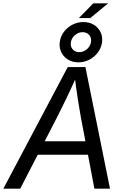

<svg xmlns="http://www.w3.org/2000/svg" viewBox="-42 -1129 746 1149"><path d="M-22 0 363.3 -727.5H469.2L616.2 0H522.9L440.9 -432.6Q434.1 -468.8 424.6 -530.3Q415 -591.8 403.3 -684.1H421.9Q381.8 -595.2 352.5 -534.4Q323.2 -473.6 302.2 -432.6L79.1 0ZM145.5 -203.1 158.7 -283.7H529.3L516.1 -203.1ZM430.2 -1021 516.1 -1108.9H605L498.5 -1021ZM427.2 -755.9Q390.6 -755.9 363.5 -773.2Q336.4 -790.5 323.5 -819.3Q310.5 -848.1 316.4 -882.3Q321.8 -914.6 342 -940.4Q362.3 -966.3 392.3 -981.7Q422.4 -997.1 456.5 -997.1Q493.7 -997.1 520.8 -980Q547.9 -962.9 560.8 -934.3Q573.7 -905.8 567.9 -871.1Q562.5 -838.9 541.7 -812.5Q521 -786.1 491 -771Q460.9 -755.9 427.2 -755.9ZM432.1 -816.9Q456.5 -816.9 477.1 -833.7Q497.6 -850.6 502.4 -875.5Q506.8 -900.9 492.4 -918.7Q478 -936.5 452.1 -936.5Q427.2 -936.5 407 -919.2Q386.7 -901.9 382.3 -877Q377.9 -852.1 392.3 -834.5Q406.7 -816.9 432.1 -816.9Z"/></svg>

Font: Inter 17pt
Style: Italic
Weight: 400
Italic angle: -9.3988°
Version: Version 4.001;git-66647c0bb